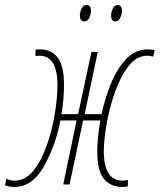

<svg xmlns="http://www.w3.org/2000/svg" viewBox="-85 -732 634 762"><path d="M-28 10Q44 10 90 -73Q136 -156 155 -254H219L166 0H191L245 -254H313Q301 -182 301 -131Q301 -54 327.5 -22Q354 10 400 10Q408 10 422 8L423 -18Q412 -15 402 -15Q327 -15 327 -131Q327 -176 338 -239.5Q349 -303 371 -365.5Q393 -428 425 -469.5Q457 -511 500 -511Q512 -511 523 -507L529 -533Q516 -536 502 -536Q452 -536 415.5 -497.5Q379 -459 355 -399.5Q331 -340 318 -279H251L303 -526H278L225 -279H159Q169 -338 169 -395Q169 -471 144 -503.5Q119 -536 74 -536Q62 -536 56 -535V-509Q66 -511 71 -511Q143 -511 143 -394Q143 -342 132 -277Q121 -212 99.5 -152Q78 -92 46.5 -53.5Q15 -15 -27 -15Q-44 -15 -60 -23L-65 3Q-50 10 -28 10ZM250 -647Q263 -647 269.5 -662Q276 -677 276 -689Q276 -712 258 -712Q245 -712 238.5 -697.5Q232 -683 232 -670Q232 -647 250 -647ZM373 -647Q386 -647 392.5 -662Q399 -677 399 -689Q399 -712 382 -712Q369 -712 362.5 -697.5Q356 -683 356 -670Q356 -647 373 -647Z"/></svg>

Font: Noto Sans Display Condensed Thin
Style: Italic
Weight: 250
Width: 3
Italic angle: -12°
Designer: Monotype Design Team
Foundry: Monotype Imaging Inc.
Version: Version 1.900